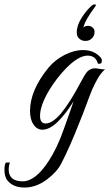

<svg xmlns="http://www.w3.org/2000/svg" viewBox="-101 -582 492 863"><path d="M9 261Q-44 261 -70 226Q-81 209 -81 181Q-81 159 -75 149L-57 148Q-62 166 -62 179Q-62 233 1 233Q59 233 119 140Q136 114 153.5 77.5Q171 41 187 -5Q198 -35 208.5 -65.5Q219 -96 230 -127Q194 -69 158 -34Q121 1 90 1Q65 1 50 -22Q34 -44 34 -83Q34 -177 118 -279Q132 -296 150 -310Q168 -324 189 -335Q232 -357 272 -357Q321 -357 350 -325Q357 -318 357 -309Q357 -292 339 -296Q329 -332 293 -332Q251 -332 194 -273Q152 -229 121 -178Q79 -108 79 -61Q79 -27 104 -27Q134 -27 172 -71Q213 -120 261 -211Q280 -247 291 -260Q307 -276 329 -275L350 -272Q362 -269 371 -271Q364 -264 357 -256Q350 -248 345 -240Q336 -226 325 -204.5Q314 -183 303 -154Q291 -123 280.5 -94Q270 -65 259 -39Q234 25 213 72Q192 119 176 150Q165 172 148.5 190Q132 208 111 224Q62 261 9 261ZM283 -398Q267 -398 255.5 -408Q244 -418 244 -436Q244 -468 266.5 -503Q289 -538 314 -559Q318 -562 324 -562Q332 -562 330 -559Q330 -557 326 -551Q307 -526 292.5 -501.5Q278 -477 274 -458Q282 -466 295 -466Q306 -466 315 -458.5Q324 -451 324 -439Q324 -421 312 -409.5Q300 -398 283 -398Z"/></svg>

Font: Carattere
Style: Regular
Weight: 400
Designer: Robert E. Leuschke
Foundry: Robert E. Leuschke
Version: Version 1.010; ttfautohint (v1.8.3)